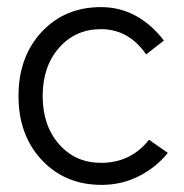

<svg xmlns="http://www.w3.org/2000/svg" viewBox="-20 -504 517 540"><path d="M266 16Q163 16 97.5 -54Q32 -124 32 -234Q32 -344 97 -414Q162 -484 264 -484Q368 -484 441 -390L391 -351Q342 -422 264 -422Q192 -422 146 -369.5Q100 -317 100 -234Q100 -151 146 -98.5Q192 -46 264 -46Q348 -46 399 -111L452 -74Q419 -33 370.5 -8.5Q322 16 266 16Z"/></svg>

Font: Didact Gothic
Style: Regular
Weight: 400
Designer: Daniel Johnson
Foundry: Daniel Johnson
Version: Version 2.101;PS 002.101;hotconv 1.0.88;makeotf.lib2.5.64775